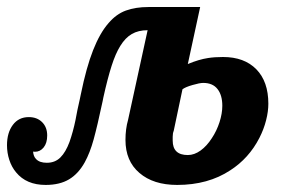

<svg xmlns="http://www.w3.org/2000/svg" viewBox="-58 -520 823 546"><path d="M-12.2 -29.8Q-24.9 -44.9 -31.5 -65.2Q-38.1 -85.4 -38.1 -106.9Q-38.1 -142.6 -21.5 -164.8Q-4.9 -187 23.9 -187Q47.4 -187 61.8 -172.6Q76.2 -158.2 76.2 -134.8Q76.2 -113.3 66.2 -100.8Q56.2 -88.4 41.5 -88.4Q38.1 -88.4 36.1 -88.9Q37.1 -75.2 44.4 -67.9Q54.2 -57.1 75.2 -57.1Q98.6 -57.1 113.8 -72.3Q128.9 -87.4 139.6 -116.2Q149.9 -145.5 156.7 -178.7Q161.6 -206.5 168.5 -235.8L171.9 -252Q187.5 -328.6 206.8 -377.4Q226.1 -426.3 250.5 -454.1Q272.5 -480 300 -490Q327.6 -500 363.8 -500H511.2L476.1 -337.9Q507.8 -351.1 533.7 -355Q552.2 -357.9 576.2 -357.9Q636.7 -357.9 670.9 -323Q705.1 -288.1 705.1 -225.1Q705.1 -203.1 698.7 -178Q692.4 -152.8 679.7 -127.9Q649.9 -69.8 596.7 -35.6Q533.7 5.9 445.8 5.9Q377.9 5.9 338.4 -28.3Q298.8 -62 298.8 -122.1Q298.8 -153.3 306.2 -179.2L361.8 -434.1Q335.4 -434.1 316.9 -423.3Q298.3 -412.6 284.2 -389.6Q270.5 -367.7 259.3 -332.5Q248 -297.4 235.8 -242.2L233.9 -232.4Q218.8 -161.6 208.3 -123.5Q197.8 -85.4 183.1 -58.6Q165 -25.9 138.4 -10Q111.8 5.9 71.8 5.9Q17.1 5.9 -12.2 -29.8ZM544.4 -127Q558.1 -147.5 566.2 -172.4Q574.2 -197.3 574.2 -219.2Q574.2 -249.5 560.5 -266.8Q546.9 -284.2 520 -284.2Q509.8 -284.2 489.7 -278.3Q469.2 -272.5 460.9 -266.1L436 -147.9Q433.1 -141.1 433.1 -131.1Q433.1 -121.1 433.1 -120.1Q433.1 -79.1 476.1 -79.1Q494.6 -79.1 512.5 -92Q530.3 -105 544.4 -127Z"/></svg>

Font: Pattaya
Style: Regular
Weight: 400
Designer: Pablo Impallari / Thai characters Designed by Thanarat Vachiruckul and Suppakit Chalermlarp
Foundry: Pablo Impallari
Version: Version 1.007;September 16, 2023;FontCreator 15.0.0.2934 64-